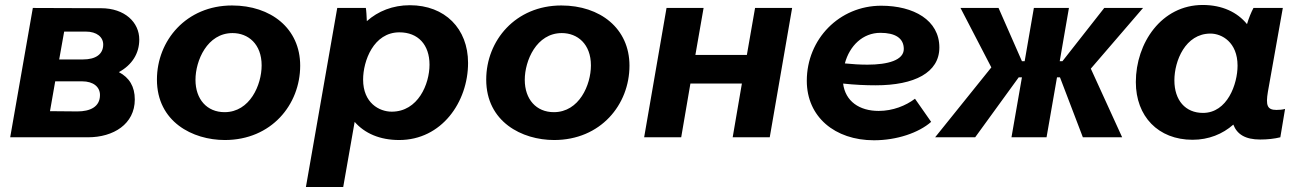

<svg xmlns="http://www.w3.org/2000/svg" viewBox="-20 -552 5241 772"><path d="M21 0H334C436 0 522 -53 522 -152C522 -204 500 -240 458 -262C511 -291 540 -337 540 -393C540 -462 482 -519 386 -519L112 -520ZM181 -105 202 -225H310C356 -225 382 -202 382 -170C382 -122 342 -104 291 -104ZM218 -313 238 -425H325C369 -425 395 -403 395 -373C395 -334 365 -313 314 -313Z M884 11C1071 11 1187 -131 1187 -288C1187 -438 1069 -530 913 -530C729 -530 611 -389 611 -232C611 -62 755 11 884 11ZM883 -101C812 -101 766 -153 766 -231C766 -308 813 -419 915 -419C978 -419 1032 -375 1032 -289C1032 -211 985 -101 883 -101Z M1210 200H1360L1406 -62C1446 -16 1507 11 1585 11C1756 11 1862 -142 1862 -299C1862 -437 1769 -531 1628 -531C1559 -531 1500 -507 1455 -467C1454 -488 1453 -509 1451 -520H1336ZM1555 -103C1505 -103 1440 -138 1440 -232C1440 -307 1482 -422 1586 -422C1661 -422 1707 -372 1707 -292C1707 -214 1661 -103 1555 -103Z M2208 11C2395 11 2511 -131 2511 -288C2511 -438 2393 -530 2237 -530C2053 -530 1935 -389 1935 -232C1935 -62 2079 11 2208 11ZM2207 -101C2136 -101 2090 -153 2090 -231C2090 -308 2137 -419 2239 -419C2302 -419 2356 -375 2356 -289C2356 -211 2309 -101 2207 -101Z M3016 -520 2983 -331H2776L2809 -520H2660L2570 0H2719L2756 -216H2963L2926 0H3075L3165 -520Z M3494 12C3586 12 3674 -18 3724 -62L3659 -155C3622 -127 3570 -106 3513 -106C3435 -106 3379 -145 3370 -216C3416 -211 3460 -209 3501 -209C3657 -209 3757 -260 3757 -361C3757 -471 3654 -529 3523 -529C3355 -529 3224 -395 3224 -227C3224 -82 3337 12 3494 12ZM3377 -297C3396 -368 3449 -420 3520 -420C3579 -420 3614 -399 3614 -355C3614 -310 3550 -292 3468 -292C3438 -292 3406 -294 3377 -297Z M3740 0H3901L4076 -241H4089L4047 0H4188L4230 -241H4242L4334 0H4492L4366 -276L4576 -520H4420L4252 -306H4241L4278 -520H4137L4100 -306H4089L3995 -520H3842L3966 -281Z M5047 9C5076 9 5104 6 5128 0L5147 -114C5136 -111 5125 -110 5112 -110C5075 -110 5069 -129 5078 -183L5138 -520H5020C5011 -503 5001 -479 4994 -455C4955 -503 4894 -532 4816 -532C4650 -532 4547 -379 4547 -222C4547 -84 4637 10 4775 10C4840 10 4896 -13 4939 -51C4954 -12 4987 9 5047 9ZM4847 -417C4893 -417 4956 -382 4956 -288C4956 -214 4915 -98 4817 -98C4746 -98 4702 -149 4702 -229C4702 -307 4746 -417 4847 -417Z"/></svg>

Font: Fixel Display 20240404
Style: Bold Italic
Weight: 700
Italic angle: -10°
Designer: AlfaBravo + MacPaw
Foundry: Kyrylo Tkachov, Marchela Mozhyna, Serhii Makarenko, Maria Weinstein, Zakhar Kryvoshyya
Version: Version 1.211;Glyphs 3.2 (3225)